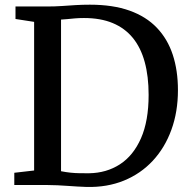

<svg xmlns="http://www.w3.org/2000/svg" viewBox="-20 -770 794 799"><path d="M340.5 8Q322 7.5 301.8 6.2Q281.5 5 260.5 3.5Q239.5 2 219 1Q198.5 0 179 0H39.5V-51L122 -60.5V-679L44.5 -691V-743H177.5Q209 -743 237.8 -745Q266.5 -747 295 -748.8Q323.5 -750.5 354 -750.5Q450 -750.5 519.2 -725.8Q588.5 -701 633 -654.2Q677.5 -607.5 699 -542Q720.5 -476.5 720.5 -395Q720.5 -304.5 693.2 -229.8Q666 -155 615.8 -101Q565.5 -47 495.8 -18.5Q426 10 340.5 8ZM350.5 -49Q423 -50 479 -86.2Q535 -122.5 566.8 -194.8Q598.5 -267 598.5 -375Q598.5 -452.5 582.2 -512Q566 -571.5 532.8 -612.2Q499.5 -653 449 -674Q398.5 -695 329.5 -695Q309 -695 291.8 -693.5Q274.5 -692 260 -690.5Q245.5 -689 234 -688.5V-57.5Q254 -53.5 273 -51.5Q292 -49.5 311 -49.2Q330 -49 350.5 -49Z"/></svg>

Font: Merriweather Medium
Style: Regular
Weight: 500
Version: Version 2.100